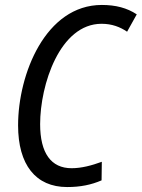

<svg xmlns="http://www.w3.org/2000/svg" viewBox="-20 -745 572 775"><path d="M251 10C305 10 348 1 390 -17L391 -92C350 -77 309 -66 269 -66C186 -66 142 -127 142 -244C142 -402 221 -649 390 -649C432 -649 465 -636 493 -617L532 -687C493 -713 447 -725 391 -725C164 -725 53 -446 53 -239C53 -80 124 10 251 10Z"/></svg>

Font: Noto Sans Display SemiCondensed
Style: Italic
Weight: 400
Width: 4
Italic angle: -12°
Designer: Monotype Design Team
Foundry: Monotype Imaging Inc.
Version: Version 1.900